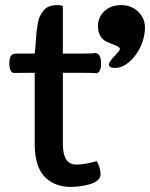

<svg xmlns="http://www.w3.org/2000/svg" viewBox="-20 -732 591 756"><path d="M408.7 -479.5Q408.7 -487.3 430.4 -510.5Q452.1 -533.7 452.1 -537.6Q452.1 -544.4 443.4 -549.3Q434.6 -554.2 421.9 -558.6Q409.2 -563 396.2 -569.8Q383.3 -576.7 374.5 -591.6Q365.7 -606.4 365.7 -627.9Q365.7 -665 391.4 -688.5Q417 -711.9 457.5 -711.9Q496.6 -711.9 523.7 -686.3Q550.8 -660.6 550.8 -623.5Q550.8 -586.9 534.2 -550Q517.6 -513.2 489.5 -488.8Q461.4 -464.4 432.1 -464.4Q408.7 -464.4 408.7 -479.5ZM361.3 -97.7Q376 -69.8 376 -45.4Q376 -31.7 364 -21.7Q352.1 -11.7 333 -6.3Q314 -1 294.9 1.5Q275.9 3.9 257.8 3.9Q230.5 3.9 207 -3.9Q183.6 -11.7 162.4 -29.5Q141.1 -47.4 128.9 -81.3Q116.7 -115.2 116.7 -162.1V-445.3H95.7Q38.1 -445.3 32.7 -444.8Q16.6 -450.7 16.6 -482.4Q16.6 -521 41 -521H116.7Q118.7 -536.6 120.4 -561.8Q122.1 -586.9 123.5 -601.6Q125 -616.2 128.2 -636.2Q131.3 -656.2 137 -667.7Q142.6 -679.2 151.4 -690.4Q160.2 -701.7 174.1 -706.8Q188 -711.9 207 -711.9Q220.2 -711.9 227.5 -707.5V-521H292.5Q350.6 -521 353.5 -523.4Q377.9 -523.4 377.9 -481.4Q377.9 -449.7 361.8 -443.8Q345.7 -445.3 298.8 -445.3H227.5V-165Q227.5 -84 280.3 -84Q314.5 -84 361.3 -97.7Z"/></svg>

Font: Coustard
Style: Regular
Weight: 400
Foundry: vernon adams
Version: Version 1.000